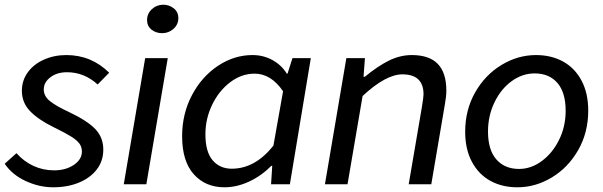

<svg xmlns="http://www.w3.org/2000/svg" viewBox="-26 -783 2563 816"><path d="M-6 -87 44 -132Q75 -97 116 -78Q157 -59 204 -59Q253 -59 287.5 -82Q322 -105 322 -139Q322 -159 311 -173.5Q300 -188 275 -203.5Q250 -219 199 -244Q136 -275 101.5 -311Q67 -347 67 -397Q67 -441 92 -475.5Q117 -510 160.5 -529.5Q204 -549 256 -549Q362 -549 438 -474L389 -424Q332 -476 259 -476Q216 -476 188 -454.5Q160 -433 160 -403Q160 -374 186.5 -353Q213 -332 267 -307Q345 -270 379 -234.5Q413 -199 413 -147Q413 -99 385.5 -63Q358 -27 309.5 -7Q261 13 200 13Q141 13 83.5 -13.5Q26 -40 -6 -87Z M591 -536H687L596 0H500ZM599 -698Q599 -725 619.5 -744Q640 -763 668 -763Q693 -763 712.5 -747.5Q732 -732 732 -706Q732 -679 711.5 -660.5Q691 -642 663 -642Q637 -642 618 -657Q599 -672 599 -698Z M748 -204Q748 -299 789.5 -378Q831 -457 900 -503Q969 -549 1047 -549Q1093 -549 1131.5 -528Q1170 -507 1193 -470H1196L1217 -536H1295L1206 0H1126L1131 -78H1127Q1084 -35 1032 -11Q980 13 928 13Q847 13 797.5 -42.5Q748 -98 748 -204ZM1136 -164 1177 -395Q1126 -470 1056 -470Q1001 -470 953 -434Q905 -398 876 -338.5Q847 -279 847 -212Q847 -138 877.5 -102Q908 -66 959 -66Q1058 -66 1136 -164Z M1446 -536H1525L1519 -457H1525Q1578 -501 1626 -525Q1674 -549 1724 -549Q1798 -549 1834.5 -511.5Q1871 -474 1871 -397Q1871 -374 1865 -341L1807 0H1711L1767 -328Q1774 -370 1774 -382Q1774 -467 1684 -467Q1614 -467 1515 -375L1451 0H1355Z M1951 -223Q1951 -316 1993.5 -390.5Q2036 -465 2105.5 -507Q2175 -549 2252 -549Q2317 -549 2367 -521.5Q2417 -494 2445.5 -440.5Q2474 -387 2474 -313Q2474 -220 2431.5 -145.5Q2389 -71 2319.5 -29Q2250 13 2173 13Q2108 13 2058 -14.5Q2008 -42 1979.5 -95.5Q1951 -149 1951 -223ZM2378 -312Q2378 -390 2343 -430.5Q2308 -471 2246 -471Q2194 -471 2148.5 -438Q2103 -405 2075.5 -348Q2048 -291 2048 -224Q2048 -146 2083.5 -105.5Q2119 -65 2180 -65Q2231 -65 2276.5 -98.5Q2322 -132 2350 -188.5Q2378 -245 2378 -312Z"/></svg>

Font: Nebula Sans Medium
Style: Regular
Weight: 500
Italic angle: -9°
Designer: Paul D. Hunt for Adobe (as Source Sans)
Foundry: Nebula Entertainment & Broadcasting LLC
Version: Version 1.010